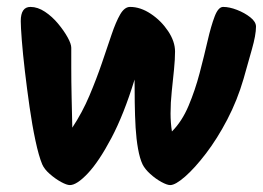

<svg xmlns="http://www.w3.org/2000/svg" viewBox="-20 -548 760 555"><path d="M625 -528Q643 -528 665 -519.5Q687 -511 703.5 -498Q720 -485 720 -471Q720 -447 708 -405Q696 -363 684 -320Q666 -258 637 -202.5Q608 -147 575.5 -104.5Q543 -62 515 -37.5Q487 -13 472 -13Q463 -13 446.5 -22Q430 -31 414.5 -45Q399 -59 392 -73Q384 -90 379 -118Q374 -146 372 -179Q370 -214 369.5 -251Q369 -288 369 -318Q338 -217 302 -149Q266 -81 234 -47Q202 -13 182 -13Q173 -13 156.5 -22Q140 -31 124 -45Q108 -59 102 -73Q92 -97 82.5 -141.5Q73 -186 65.5 -238.5Q58 -291 52 -342Q46 -393 43 -432Q40 -471 40 -487Q40 -528 68 -528Q89 -528 110 -514Q131 -500 148 -479.5Q165 -459 175.5 -440Q186 -421 186 -410Q186 -391 186 -352.5Q186 -314 187 -268Q188 -222 189 -179Q218 -223 238.5 -271.5Q259 -320 274.5 -365.5Q290 -411 302.5 -448Q315 -485 327.5 -506.5Q340 -528 356 -528Q386 -528 416 -508Q446 -488 466 -458Q486 -428 486 -399Q486 -377 483 -347Q480 -317 476.5 -284Q473 -251 473 -220Q473 -207 474 -193.5Q475 -180 477 -168Q506 -197 525 -242Q544 -287 557 -336.5Q570 -386 580 -429.5Q590 -473 600.5 -500.5Q611 -528 625 -528Z"/></svg>

Font: Kalam Variable Light
Style: Regular
Weight: 300
Designer: Lipi Raval, Jonny Pinhorn
Foundry: Indian Type Foundry
Version: Version 3.000